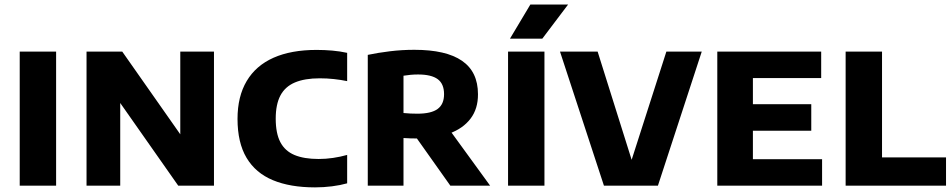

<svg xmlns="http://www.w3.org/2000/svg" viewBox="-20 -824 4224 852"><path d="M67.5 0V-595H229V0Z M364 0V-595H522.5L803.5 -194.5H780V-595H929.5V0H771L490 -400.5H513.5V0Z M1378 7.5Q1267.5 7.5 1190.8 -24.5Q1114 -56.5 1074 -123.8Q1034 -191 1034 -296.5Q1034 -396 1074.8 -464.5Q1115.5 -533 1193.8 -567.8Q1272 -602.5 1385 -602.5Q1420 -602.5 1454.5 -599.5Q1489 -596.5 1520.5 -589.5V-464Q1491.5 -470 1461.2 -473.2Q1431 -476.5 1399 -476.5Q1332 -476.5 1288.5 -458Q1245 -439.5 1224.2 -400Q1203.5 -360.5 1203.5 -297.5Q1203.5 -232.5 1224 -193.2Q1244.5 -154 1286.8 -136.2Q1329 -118.5 1394 -118.5Q1425.5 -118.5 1457.8 -123.2Q1490 -128 1520.5 -136.5V-10.5Q1490.5 -2 1453 2.8Q1415.5 7.5 1378 7.5Z M1612 0V-580.5Q1657 -590 1710.2 -596.5Q1763.5 -603 1818.5 -603Q1959.5 -603 2030.2 -554.2Q2101 -505.5 2101 -406Q2101.5 -341.5 2068 -297.5Q2034.5 -253.5 1973.8 -231.5Q1913 -209.5 1831 -209.5Q1815.5 -209.5 1800.5 -210Q1785.5 -210.5 1770.5 -211.5V0ZM1978.5 0 1785 -273H1956.5L2155 0ZM1832 -319.5Q1893.5 -319.5 1922 -340.5Q1950.5 -361.5 1950.5 -406Q1950.5 -452 1922.2 -472.8Q1894 -493.5 1835 -493.5Q1818 -493.5 1801.8 -492Q1785.5 -490.5 1770.5 -488V-322.5Q1788 -321 1801 -320.2Q1814 -319.5 1832 -319.5Z M2234.5 0V-595H2396V0ZM2243 -652.5 2333.5 -804H2501L2386.5 -652.5Z M2660 0 2465 -595H2632L2800.5 -59H2765L2937 -595H3094L2899.5 0Z M3163 0V-595H3624V-477.5H3321V-117.5H3628V0ZM3258 -244V-361.5H3580V-244Z M3732.5 0V-595H3894V-125.5H4178V0Z"/></svg>

Font: Encode Sans SC
Style: Bold
Weight: 700
Version: Version 3.002